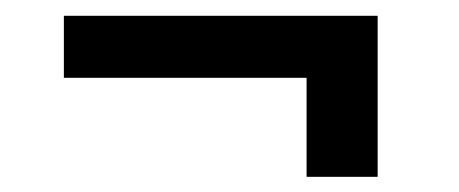

<svg xmlns="http://www.w3.org/2000/svg" viewBox="-20 -412 593 248"><path d="M467.8 -391.6H62.5V-311.5H376V-183.6H467.8Z"/></svg>

Font: Bert Sans Medium
Style: Regular
Weight: 500
Designer: Christian Robertson (Google), Cristiano Sobral
Foundry: Google, Cristiano Sobral
Version: Version 3.101